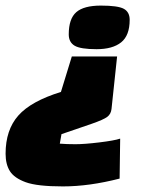

<svg xmlns="http://www.w3.org/2000/svg" viewBox="-60 -535 514 687"><path d="M158 -206 197 -333H359L339 -145Q337 -127 324 -117Q311 -107 268 -92L160 -55L154 -21Q178 -19 210 -19Q242 -19 295.5 -25.5Q349 -32 370 -39L368 104Q259 132 165 132Q73 132 32 117Q-9 102 -24.5 77.5Q-40 53 -40 15Q-40 -70 5.5 -121.5Q51 -173 158 -206ZM404 -464Q404 -408 373.5 -383.5Q343 -359 285.5 -359Q228 -359 207 -371.5Q186 -384 186 -412Q186 -468 213 -491.5Q240 -515 301 -515Q362 -515 383 -503.5Q404 -492 404 -464Z"/></svg>

Font: Changa One
Style: Italic
Weight: 400
Italic angle: -12°
Designer: Eduardo Rodriguez Tunni
Foundry: Eduardo Rodriguez Tunni
Version: Version 1.003